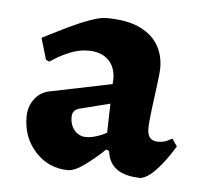

<svg xmlns="http://www.w3.org/2000/svg" viewBox="-35 -686 410 390"><g transform="rotate(5 170.0 -491.0)"><path d="M265.9 -332.2Q201.8 -332.2 196.3 -381.3L190.1 -383.6Q171.8 -365.9 150.9 -350.5Q130.1 -335.2 116.4 -335.2Q77.2 -335.2 50.2 -364.2Q23.2 -393.2 23.2 -435.6Q23.2 -456.4 34.4 -471.6Q45.5 -486.8 63.3 -490.8L191.6 -517.2L192.2 -526.8Q192.2 -552.2 177.4 -566.4Q162.7 -580.6 136.7 -580.6Q118.1 -580.6 100.1 -573.3Q82.2 -566 70.8 -558.7Q59.4 -551.5 59.4 -551.5L52.5 -554.4L39.5 -598.2Q39.5 -598.2 54.5 -605.9Q69.5 -613.5 91 -624Q112.4 -634.4 133.4 -642Q154.4 -649.7 166.7 -649.7Q210.2 -649.7 236 -637.1Q261.8 -624.5 273.4 -604.2Q285.1 -583.9 285.1 -558.9Q285.1 -548.4 281.7 -522.8Q278.2 -497.2 275 -471.5Q271.8 -445.7 271.8 -433.3Q271.8 -408.6 293.5 -408.6Q304.8 -408.6 313.5 -413Q322.2 -417.5 322.2 -417.5L332.6 -402.4Q332.6 -402.4 326.6 -392.8Q320.7 -383.3 310.9 -370.3Q301.1 -357.3 289.5 -346.3Q277.9 -335.3 265.9 -332.2ZM147.5 -405.3Q156.7 -405.3 168.2 -408.9Q179.8 -412.5 189.1 -417.9L190.6 -477.2L128.6 -461.5Q114.3 -457.9 114.3 -443.1Q114.3 -427 123.5 -416.1Q132.8 -405.3 147.5 -405.3Z"/></g></svg>

Font: Alegreya
Style: Regular
Weight: 400
Designer: Juan Pablo del Peral
Foundry: Huerta Tipografica
Version: Version 2.009